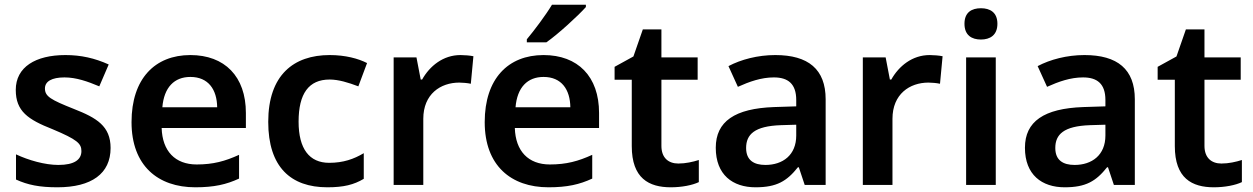

<svg xmlns="http://www.w3.org/2000/svg" viewBox="-20 -786 5326 816"><path d="M450 -157C450 -250 391 -285 294 -323C196 -362 171 -376 171 -410C171 -440 200 -457 254 -457C304 -457 352 -440 402 -419L442 -512C382 -539 324 -552 258 -552C131 -552 47 -501 47 -404C47 -313 99 -278 203 -237C308 -193 326 -176 326 -144C326 -108 297 -85 228 -85C171 -85 101 -105 48 -130V-23C98 0 148 10 224 10C369 10 450 -48 450 -157Z M789 -552C639 -552 539 -452 539 -267C539 -82 651 10 810 10C890 10 942 -2 996 -27V-128C937 -101 886 -87 816 -87C724 -87 670 -144 667 -242H1025V-306C1025 -461 935 -552 789 -552ZM789 -459C866 -459 902 -405 903 -330H670C677 -415 721 -459 789 -459Z M1371 10C1441 10 1484 -1 1526 -26V-135C1484 -110 1439 -94 1379 -94C1295 -94 1249 -153 1249 -269C1249 -388 1292 -448 1381 -448C1419 -448 1461 -435 1503 -419L1540 -518C1503 -537 1448 -552 1381 -552C1228 -552 1120 -467 1120 -268C1120 -76 1216 10 1371 10Z M1937 -552C1863 -552 1806 -505 1774 -448H1768L1750 -542H1653V0H1779V-281C1779 -386 1852 -435 1932 -435C1946 -435 1968 -433 1981 -430L1992 -547C1978 -550 1954 -552 1937 -552Z M2470 -756V-766H2326C2299 -721 2250 -656 2219 -619V-606H2302C2352 -641 2437 -719 2470 -756ZM2290 -552C2140 -552 2040 -452 2040 -267C2040 -82 2152 10 2311 10C2391 10 2443 -2 2497 -27V-128C2438 -101 2387 -87 2317 -87C2225 -87 2171 -144 2168 -242H2526V-306C2526 -461 2436 -552 2290 -552ZM2290 -459C2367 -459 2403 -405 2404 -330H2171C2178 -415 2222 -459 2290 -459Z M2863 -91C2821 -91 2791 -115 2791 -166V-447H2945V-542H2791V-661H2712L2672 -546L2592 -502V-447H2665V-165C2665 -28 2738 10 2831 10C2878 10 2923 1 2950 -12V-106C2925 -98 2894 -91 2863 -91Z M3275 -552C3200 -552 3129 -533 3076 -505L3116 -417C3165 -439 3215 -457 3269 -457C3329 -457 3364 -430 3364 -361V-334L3270 -331C3103 -325 3022 -270 3022 -158C3022 -43 3094 10 3191 10C3281 10 3324 -16 3371 -75H3375L3400 0H3489V-364C3489 -492 3415 -552 3275 -552ZM3298 -254 3364 -256V-210C3364 -127 3307 -85 3233 -85C3184 -85 3151 -105 3151 -157C3151 -215 3187 -250 3298 -254Z M3931 -552C3857 -552 3800 -505 3768 -448H3762L3744 -542H3647V0H3773V-281C3773 -386 3846 -435 3926 -435C3940 -435 3962 -433 3975 -430L3986 -547C3972 -550 3948 -552 3931 -552Z M4149 -751C4110 -751 4079 -734 4079 -685C4079 -636 4110 -618 4149 -618C4187 -618 4219 -636 4219 -685C4219 -734 4187 -751 4149 -751ZM4212 -542H4086V0H4212Z M4589 -552C4514 -552 4443 -533 4390 -505L4430 -417C4479 -439 4529 -457 4583 -457C4643 -457 4678 -430 4678 -361V-334L4584 -331C4417 -325 4336 -270 4336 -158C4336 -43 4408 10 4505 10C4595 10 4638 -16 4685 -75H4689L4714 0H4803V-364C4803 -492 4729 -552 4589 -552ZM4612 -254 4678 -256V-210C4678 -127 4621 -85 4547 -85C4498 -85 4465 -105 4465 -157C4465 -215 4501 -250 4612 -254Z M5171 -91C5129 -91 5099 -115 5099 -166V-447H5253V-542H5099V-661H5020L4980 -546L4900 -502V-447H4973V-165C4973 -28 5046 10 5139 10C5186 10 5231 1 5258 -12V-106C5233 -98 5202 -91 5171 -91Z"/></svg>

Font: Noto Sans Bengali UI SemiBold
Style: Regular
Weight: 600
Designer: Jelle Bosma - Monotype Design Team
Foundry: Monotype Imaging Inc.
Version: Version 2.003